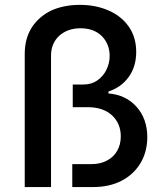

<svg xmlns="http://www.w3.org/2000/svg" viewBox="-20 -757 668 777"><path d="M80.1 0Q80.1 -134.8 80.1 -539.1Q80.1 -600.6 108.4 -645.5Q136.7 -689.5 186.5 -713.9Q237.3 -737.3 303.7 -737.3Q367.2 -737.3 418.9 -714.8Q470.7 -692.4 501 -649.4Q531.2 -606.4 531.2 -546.9Q531.2 -486.3 500 -444.3Q469.7 -403.3 418.9 -386.7Q418.9 -383.8 418.9 -378.9Q489.3 -373 532.2 -325.2Q576.2 -276.4 576.2 -200.2Q575.2 -140.6 547.9 -95.7Q520.5 -50.8 471.7 -25.4Q422.9 0 356.4 0Q328.1 0 272.5 0Q272.5 -23.4 272.5 -92.8Q291 -92.8 349.6 -92.8Q386.7 -92.8 413.1 -107.4Q439.5 -121.1 454.1 -146.5Q468.8 -171.9 468.8 -205.1Q468.8 -256.8 433.6 -290Q397.5 -323.2 335.9 -323.2Q315.4 -323.2 274.4 -323.2Q274.4 -345.7 274.4 -415Q285.2 -415 317.4 -415Q350.6 -415 374 -431.6Q397.5 -448.2 410.2 -473.6Q423.8 -501 423.8 -530.3Q423.8 -578.1 392.6 -610.4Q360.4 -642.6 305.7 -642.6Q253.9 -642.6 219.7 -612.3Q186.5 -581.1 186.5 -532.2Q186.5 -354.5 186.5 0Q159.2 0 80.1 0Z"/></svg>

Font: DeepSea
Style: Medium
Weight: 500
Designer: Stem
Version: Version 3.019;git-0a5106e0b